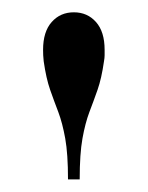

<svg xmlns="http://www.w3.org/2000/svg" viewBox="-20 -780 240 312"><path d="M90.5 -488.5Q90.5 -530 86 -555Q81.5 -580 74.8 -597.8Q68 -615.5 61.5 -634Q55 -652.5 51 -680.5Q50.5 -686 50.2 -690.2Q50 -694.5 50 -699Q50 -728.5 64 -744.2Q78 -760 100 -760Q122 -760 136 -744.2Q150 -728.5 150 -699Q150 -694.5 150 -690.2Q150 -686 149 -680.5Q145 -652.5 138.5 -634Q132 -615.5 125.2 -597.8Q118.5 -580 114 -555Q109.5 -530 109.5 -488.5Z"/></svg>

Font: Bodoni Moda
Style: Regular
Weight: 400
Designer: Owen Earl
Foundry: indestructible type
Version: Version 2.005